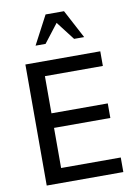

<svg xmlns="http://www.w3.org/2000/svg" viewBox="-105 -1059 815 1128"><g transform="rotate(-10 303.0 -495.5)"><path d="M537.1 0H80.1V-722.2H526.9V-634.8H181.2V-413.1H517.1V-326.2H181.2V-86.9H537.1ZM448.2 -820.8H388.2L303.2 -931.2L217.8 -820.8H158.2L248 -991.2H357.9Z"/></g></svg>

Font: Perun
Style: Regular
Weight: 400
Version: Version 1.0000